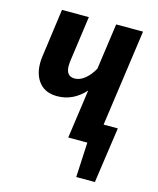

<svg xmlns="http://www.w3.org/2000/svg" viewBox="-105 -604 687 835"><g transform="rotate(15 238.5 -186.0)"><path d="M438 -94 402 157H318L326 0H240L271 -220Q218 -161 146 -161Q94 -161 66 -194Q38 -227 38 -282Q38 -299 41 -317L70 -529H191L162 -320Q161 -313 161 -302Q161 -255 200 -255Q223 -255 245.5 -273Q268 -291 285 -322L314 -529H435L374 -94Z"/></g></svg>

Font: Fira Sans Extra Condensed Medium
Style: Italic
Weight: 500
Width: 3
Italic angle: -8°
Designer: Carrois Corporate & Edenspiekermann AG
Foundry: Carrois Corporate GbR & Edenspiekermann AG
Version: Version 4.203